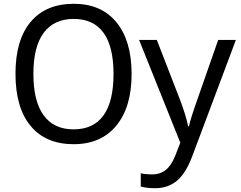

<svg xmlns="http://www.w3.org/2000/svg" viewBox="-20 -745 1260 1005"><path d="M668.9 -357.9Q668.9 -184.6 588.9 -87.4Q508.8 9.8 365.2 9.8Q219.7 9.8 140.4 -85.7Q61 -181.2 61 -358.9Q61 -535.6 140.4 -630.4Q219.7 -725.1 366.2 -725.1Q510.3 -725.1 589.6 -628.2Q668.9 -531.2 668.9 -357.9ZM154.8 -357.9Q154.8 -215.3 208.3 -141.6Q261.7 -67.9 365.2 -67.9Q468.8 -67.9 521.5 -140.6Q574.2 -213.4 574.2 -357.9Q574.2 -502 521.5 -574Q468.8 -646 366.2 -646Q263.2 -646 209 -573.7Q154.8 -501.5 154.8 -357.9ZM708 -536.1H800.8L919.9 -229Q953.1 -142.6 964.8 -84H969.2Q977.1 -123.5 1015.1 -230L1122.1 -536.1H1214.8L985.8 74.2Q952.1 163.1 905.5 201.7Q858.9 240.2 791 240.2Q752.9 240.2 716.8 231.9V162.1Q743.7 168 775.9 168Q817.4 168 846.4 145.5Q875.5 123 896 73.2L923.8 2Z"/></svg>

Font: Noto Sans Southeast Asian
Style: Regular
Weight: 400
Designer: Monotype Design Team
Foundry: Monotype Imaging Inc.
Version: Version 1.06 uh; ttfautohint (v1.4.1)